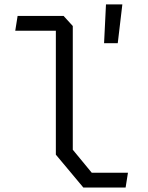

<svg xmlns="http://www.w3.org/2000/svg" viewBox="-20 -836 660 856"><path d="M351.5 0H540L550.5 -66H389L304.5 -168.5V-720L263.5 -765H58.5L48 -699H229V-146.5ZM444 -643.5H505L525.5 -816.5H452.5Z"/></svg>

Font: Monaspace Krypton Light
Style: Regular
Weight: 300
Designer: Riley Cran & the Lettermatic Team
Foundry: Lettermatic
Version: Version 1.101 (Monaspace Krypton)